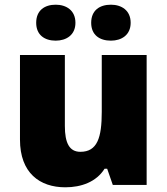

<svg xmlns="http://www.w3.org/2000/svg" viewBox="-20 -787 710 817"><path d="M134 -690C134 -638 170 -614 217 -614C262 -614 301 -638 301 -690C301 -743 262 -767 217 -767C170 -767 134 -743 134 -690ZM368 -690C368 -638 404 -614 452 -614C497 -614 536 -638 536 -690C536 -743 497 -767 452 -767C404 -767 368 -743 368 -690ZM604 -553H413V-311C413 -201 394 -141 322 -141C275 -141 256 -179 256 -251V-553H65V-193C65 -51 149 10 258 10C326 10 390 -13 425 -69H436L460 0H604Z"/></svg>

Font: Noto Sans Lao Looped Black
Style: Regular
Weight: 900
Designer: Mark Frömberg, Ben Mitchell
Foundry: The Fontpad Ltd
Version: Version 1.002